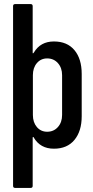

<svg xmlns="http://www.w3.org/2000/svg" viewBox="-20 -720 454 940"><path d="M244 -517Q309 -517 344.5 -474.5Q380 -432 380 -358V-151Q380 -78 344.5 -35Q309 8 244 8Q177 8 145 -47Q144 -50 142 -49.5Q140 -49 140 -46V190Q140 200 130 200H54Q44 200 44 190V-690Q44 -700 54 -700H130Q140 -700 140 -690V-462Q140 -455 146 -463Q178 -517 244 -517ZM284 -352Q284 -388 263.5 -411Q243 -434 211 -434Q180 -434 160.5 -411Q141 -388 141 -352V-157Q141 -121 160.5 -98Q180 -75 211 -75Q243 -75 263.5 -98Q284 -121 284 -157Z"/></svg>

Font: Barlow Condensed Medium
Style: Regular
Weight: 500
Width: 3
Designer: Jeremy Tribby
Foundry: Tribby Type
Version: Version 1.422;hotconv 1.0.109;makeotfexe 2.5.65596